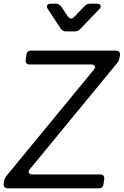

<svg xmlns="http://www.w3.org/2000/svg" viewBox="-32 -1019 670 1039"><path d="M11 0Q-15 0 -12 -25L-10 -38Q-7 -54 2 -66L475 -641Q485 -653 480.5 -661.5Q476 -670 461 -670H130Q104 -670 107 -696L111 -723Q114 -745 136 -745H594Q620 -745 617 -720L615 -707Q612 -691 603 -679L130 -104Q120 -92 124.5 -83.5Q129 -75 144 -75H509Q535 -75 532 -49L528 -22Q525 0 503 0ZM325 -849Q306 -849 296 -865L227 -970Q219 -983 224 -991Q229 -999 243 -999H270Q289 -999 299 -984L335 -930Q342 -920 351.5 -919Q361 -918 369 -927L426 -986Q438 -999 455 -999H492Q508 -999 512 -989.5Q516 -980 505 -969L402 -862Q390 -849 373 -849Z"/></svg>

Font: Pitagon Sans Text
Style: Italic
Weight: 400
Italic angle: -8°
Designer: Travis Tran
Foundry: Pitagon
Version: Version 1.001; ttfautohint (v1.8.4.7-5d5b);gftools[0.9.26]